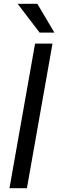

<svg xmlns="http://www.w3.org/2000/svg" viewBox="-20 -993 307 1013"><path d="M122 0H30L165 -763H257ZM267 -821H189L73 -973H177Z"/></svg>

Font: Open Sauce One
Style: Italic
Weight: 400
Italic angle: -10°
Designer: Alfredo Marco Pradil
Foundry: Creative Sauce Fz LLC
Version: Version 1.477